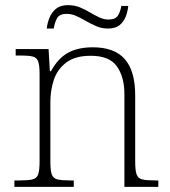

<svg xmlns="http://www.w3.org/2000/svg" viewBox="-20 -727 663 747"><path d="M36 0V-25H56Q90 -25 106.5 -29Q123 -33 128.5 -48.5Q134 -64 134 -98V-439Q134 -473 128.5 -488Q123 -503 107.5 -507Q92 -511 64 -511H41V-536H169L174 -450H178Q199 -487 222.5 -506.5Q246 -526 275.5 -534.5Q305 -543 341 -543Q425 -543 465.5 -497Q506 -451 506 -356V-98Q506 -64 511.5 -48.5Q517 -33 533.5 -29Q550 -25 583 -25H596V0H464V-361Q464 -427 435 -468.5Q406 -510 333 -510Q272 -510 237.5 -483.5Q203 -457 189.5 -416.5Q176 -376 176 -331V-97Q176 -63 181.5 -48Q187 -33 203.5 -29Q220 -25 253 -25H267V0ZM400 -616Q376 -616 355 -625Q334 -634 315 -645Q296 -656 277.5 -664.5Q259 -673 240 -673Q210 -673 201 -654.5Q192 -636 189 -616H162Q164 -637 172.5 -658Q181 -679 198 -693Q215 -707 244 -707Q270 -707 290.5 -698.5Q311 -690 329.5 -679Q348 -668 366 -659.5Q384 -651 402 -651Q430 -651 439.5 -667.5Q449 -684 452 -704H479Q477 -682 469 -662Q461 -642 445 -629Q429 -616 400 -616Z"/></svg>

Font: Noto Serif Kannada ExtraLight
Style: Regular
Weight: 250
Version: Version 2.003